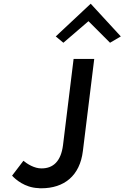

<svg xmlns="http://www.w3.org/2000/svg" viewBox="-20 -1010 670 1033"><path d="M280 -814 321 -780 456 -896 572 -780 630 -814 468 -990ZM186 2C190 3 196 3 202 3C325 3 410 -64 426 -198L487 -693H376L319 -229C308 -142 266 -104 204 -104C165 -103 125 -129 106 -145L45 -65C63 -45 113 -1 185 2Z"/></svg>

Font: Bluebird
Style: LiNrwObl
Weight: 300
Designer: Jasper
Foundry: Cannot Into Space Fonts
Version: Version 0.98